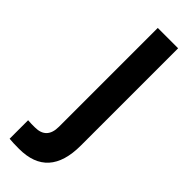

<svg xmlns="http://www.w3.org/2000/svg" viewBox="-239 -716 734 734"><g transform="rotate(45 128.0 -349.0)"><path d="M10 -100 29 -99H48Q111 -99 111 -166V-700H221V-174Q221 2 63 2Q28 2 10 0Z"/></g></svg>

Font: Adderley Bold
Style: Regular
Weight: 700
Designer: gorohovskiy
Version: Version 1.003 November 13, 2017